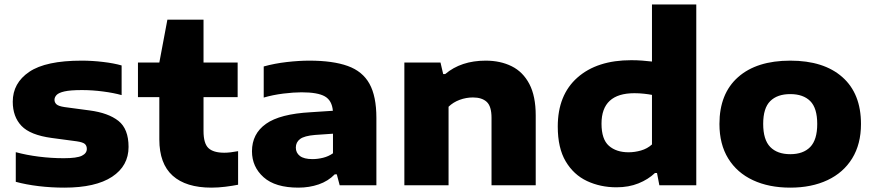

<svg xmlns="http://www.w3.org/2000/svg" viewBox="-20 -828 3906 858"><path d="M267.5 10.5Q209 10.5 152.8 3.8Q96.5 -3 50.5 -15.5V-148Q98 -135 153.8 -128Q209.5 -121 265 -121Q323.5 -121 345.8 -132Q368 -143 368 -162.5Q368 -177 359 -184.8Q350 -192.5 323 -196.5L211 -211.5Q115 -224.5 76 -265.5Q37 -306.5 37 -373.5Q37 -457 110.8 -507Q184.5 -557 345 -557Q392 -557 440.5 -551.2Q489 -545.5 523.5 -535.5V-403Q488 -413 440.2 -419.2Q392.5 -425.5 346.5 -425.5Q294.5 -425.5 268.2 -419.5Q242 -413.5 232.8 -403.5Q223.5 -393.5 223.5 -382Q223.5 -370 232.5 -361.8Q241.5 -353.5 268.5 -349.5L380.5 -334.5Q464 -323.5 509.2 -287.8Q554.5 -252 554.5 -171.5Q554.5 -86.5 480.8 -38Q407 10.5 267.5 10.5Z M925 10.5Q811 10.5 751.5 -43Q692 -96.5 692 -205V-394H596.5V-548.5H692L728 -740H889.5V-548.5H1042V-394H889.5V-242.5Q889.5 -187 911.5 -166.2Q933.5 -145.5 982.5 -145.5Q1007.5 -145.5 1044 -152.5V-2.5Q1019 2.5 987 6.5Q955 10.5 925 10.5Z M1313.5 10.5Q1210 10.5 1158 -36Q1106 -82.5 1106 -152Q1106 -230 1168.5 -274.5Q1231 -319 1369 -326.5L1467.5 -333Q1463.5 -379 1431.8 -397.2Q1400 -415.5 1327.5 -415.5Q1292.5 -415.5 1246 -409.8Q1199.5 -404 1158.5 -392V-531Q1207 -544.5 1261.8 -550.8Q1316.5 -557 1362.5 -557Q1467.5 -557 1533.8 -533.2Q1600 -509.5 1631 -453.8Q1662 -398 1662 -301V0H1498L1485 -49H1476Q1446.5 -18.5 1404.2 -4Q1362 10.5 1313.5 10.5ZM1302 -168.5Q1302 -145 1320.2 -131Q1338.5 -117 1376.5 -117Q1399.5 -117 1423.8 -123Q1448 -129 1468 -143V-230.5L1388 -225Q1340 -221 1321 -206.8Q1302 -192.5 1302 -168.5Z M1787 0V-548.5H1948.5L1960.5 -497H1969.5Q2040.5 -557 2150.5 -557Q2216 -557 2266.5 -532Q2317 -507 2345.5 -452.8Q2374 -398.5 2374 -312V0H2176.5V-301.5Q2176.5 -353 2155 -372.8Q2133.5 -392.5 2093.5 -392.5Q2063 -392.5 2034 -381.8Q2005 -371 1984.5 -351V0Z M2735 9Q2663 9 2603.2 -19Q2543.5 -47 2508 -106.8Q2472.5 -166.5 2472.5 -262.5Q2472.5 -403.5 2560.2 -481.2Q2648 -559 2801 -559Q2826 -559 2849.8 -557.2Q2873.5 -555.5 2893.5 -553V-808H3091.5V0H2926.5L2916 -55H2907Q2876.5 -26 2833 -8.5Q2789.5 9 2735 9ZM2789 -147.5Q2816.5 -147.5 2844.5 -155.5Q2872.5 -163.5 2893.5 -182.5V-404Q2878 -407 2857.5 -409.2Q2837 -411.5 2815 -411.5Q2668 -411.5 2668 -275.5Q2668 -205.5 2701 -176.5Q2734 -147.5 2789 -147.5Z M3511.5 10.5Q3416 10.5 3344.8 -22.8Q3273.5 -56 3234.2 -119.8Q3195 -183.5 3195 -274Q3195 -409.5 3278.2 -483.2Q3361.5 -557 3511.5 -557Q3661 -557 3744.2 -483.5Q3827.5 -410 3827.5 -274Q3827.5 -184 3788.2 -120.2Q3749 -56.5 3677.8 -23Q3606.5 10.5 3511.5 10.5ZM3511.5 -139Q3569.5 -139 3600.8 -171.2Q3632 -203.5 3632 -274Q3632 -345 3600.8 -376.2Q3569.5 -407.5 3511.5 -407.5Q3453.5 -407.5 3422 -376.2Q3390.5 -345 3390.5 -274.5Q3390.5 -203.5 3422 -171.2Q3453.5 -139 3511.5 -139Z"/></svg>

Font: Encode Sans Expanded ExtraBold
Style: Regular
Weight: 800
Width: 7
Designer: Multiple Designers
Foundry: Impallari Type
Version: Version 3.000; ttfautohint (v1.8.3) -l 8 -r 50 -G 200 -x 14 